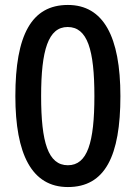

<svg xmlns="http://www.w3.org/2000/svg" viewBox="-20 -745 548 775"><path d="M254 10C404 10 466 -115 466 -357C466 -598 397 -725 254 -725C107 -725 42 -603 42 -357C42 -123 108 10 254 10ZM254 -78C174 -78 146 -171 146 -357C146 -543 175 -636 253 -636C333 -636 361 -544 361 -357C361 -170 333 -78 254 -78Z"/></svg>

Font: Noto Sans Devanagari SemiCondensed Medium
Style: Regular
Weight: 500
Width: 4
Designer: Jelle Bosma - Monotype Design Team
Foundry: Monotype Imaging Inc.
Version: Version 2.004